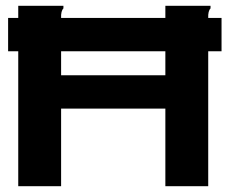

<svg xmlns="http://www.w3.org/2000/svg" viewBox="-20 -643 790 663"><path d="M8 -466V-581H43V-623H199V-614Q190 -605 191 -581H551V-623H707V-614Q698 -605 699 -581H745V-466H699V0H551V-268H191V0H43V-466ZM191 -383H551V-466H191Z"/></svg>

Font: Inconsolata ExtraExpanded Black
Style: Regular
Weight: 900
Width: 8
Monospace: yes
Designer: Raph Levien, Cyreal, Brenton Simpson
Foundry: Raph Levien, Cyreal, Google
Version: Version 3.001; ttfautohint (v1.8.2.53-6de2)